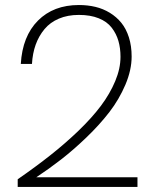

<svg xmlns="http://www.w3.org/2000/svg" viewBox="-20 -740 610 757"><path d="M49.8 -2.9V-33.2Q121.1 -82.5 179.4 -128.7Q237.8 -174.8 290.3 -225.3Q342.8 -275.9 378.2 -323.2Q413.6 -370.6 434.3 -420.2Q455.1 -469.7 455.1 -516.1Q455.1 -550.3 446.8 -578.9Q438.5 -607.4 420.2 -631.1Q401.9 -654.8 369.1 -668Q336.4 -681.2 291 -681.2Q246.6 -681.2 212.2 -666.5Q177.7 -651.9 155.5 -625.2Q133.3 -598.6 120.8 -564.2Q108.4 -529.8 106 -487.8H62Q68.4 -597.2 129.6 -658.7Q190.9 -720.2 291 -720.2Q325.7 -720.2 356.2 -712.9Q386.7 -705.6 413.1 -689.5Q439.5 -673.3 458.5 -649.9Q477.5 -626.5 488.3 -592.5Q499 -558.6 499 -517.1Q499 -463.9 474.4 -406Q449.7 -348.1 411.4 -298.3Q373 -248.5 321.3 -198.7Q269.5 -148.9 221.4 -111.6Q173.3 -74.2 123 -41H522V-2.9Z"/></svg>

Font: SVN-Poppins ExtraLight
Style: Regular
Weight: 200
Designer: Ninad Kale (Devanagari), Jonny Pinhorn (Latin)
Foundry: Indian Type Foundry
Version: Version 3.002 2017